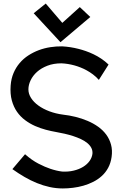

<svg xmlns="http://www.w3.org/2000/svg" viewBox="-20 -1000 685 1082"><path d="M608.9 -115.2Q604 -81.1 589.6 -54.4Q575.2 -27.8 553.7 -8.3Q532.2 11.2 505.6 24.7Q479 38.1 450 46.4Q420.9 54.7 391.1 58.3Q361.3 62 334 62Q296.4 62 259.8 54Q223.1 45.9 187.7 31.5Q152.3 17.1 117.9 -2.9Q83.5 -22.9 49.8 -46.9L121.1 -130.9Q159.2 -97.2 196.5 -77.9Q233.9 -58.6 263.7 -48.8Q298.3 -37.1 330.1 -33.2Q365.2 -31.2 395.5 -38.6Q425.8 -45.9 448.5 -59.8Q471.2 -73.7 484.9 -93Q498.5 -112.3 501 -133.8Q502.4 -151.9 494.6 -166.7Q486.8 -181.6 471.7 -194.1Q456.5 -206.5 436 -216.1Q415.5 -225.6 392.3 -233.2Q369.1 -240.7 344.5 -246.3Q319.8 -252 296.9 -255.9Q269 -260.7 238.3 -268.8Q207.5 -276.9 177.7 -290Q147.9 -303.2 121.6 -322.8Q95.2 -342.3 75.9 -369.9Q56.6 -397.5 46.6 -434.1Q36.6 -470.7 40 -518.1Q43 -557.1 56.4 -588.6Q69.8 -620.1 91.1 -645Q112.3 -669.9 139.9 -687.7Q167.5 -705.6 198.7 -717.3Q230 -729 263.4 -734.1Q296.9 -739.3 330.1 -738.8Q376 -736.3 422.4 -724.6Q441.9 -719.7 463.6 -712.2Q485.4 -704.6 507.3 -694.1Q529.3 -683.6 550.8 -669.2Q572.3 -654.8 591.8 -636.2L537.1 -549.8Q521.5 -567.4 503.9 -580.6Q486.3 -593.8 468.5 -603.5Q450.7 -613.3 433.1 -620.1Q415.5 -627 399.9 -631.3Q362.3 -641.6 326.2 -643.1Q281.7 -643.1 247.1 -629.6Q212.4 -616.2 188.7 -595Q165 -573.7 152.6 -547.6Q140.1 -521.5 140.1 -496.1Q140.1 -471.2 155 -447.8Q169.9 -424.3 196.3 -405.3Q222.7 -386.2 258.3 -372.8Q293.9 -359.4 335 -354Q370.6 -350.1 406 -341.3Q441.4 -332.5 473.6 -318.8Q505.9 -305.2 533 -285.9Q560.1 -266.6 578.6 -241.5Q597.2 -216.3 605.7 -184.8Q614.3 -153.3 608.9 -115.2ZM488.8 -904.3 320.8 -762.2 169.9 -925.3 237.8 -980 331.1 -871.1 429.7 -960Z"/></svg>

Font: McLaren
Style: Regular
Weight: 400
Designer: Astigmatic (AOETI)
Foundry: Astigmatic (AOETI)
Version: Version 1.000